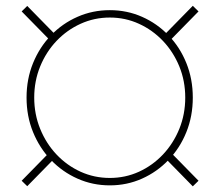

<svg xmlns="http://www.w3.org/2000/svg" viewBox="-20 -638 773 671"><path d="M363.8 9.8Q303.7 9.8 251 -13.7Q198.2 -37.1 158.2 -78.9Q118.2 -120.6 95.5 -176.3Q72.8 -231.9 72.8 -296.9Q72.8 -361.8 95.5 -417.5Q118.2 -473.1 158.2 -514.6Q198.2 -556.2 251 -579.3Q303.7 -602.5 363.8 -602.5Q423.8 -602.5 476.3 -579.3Q528.8 -556.2 568.8 -514.6Q608.9 -473.1 631.3 -417.5Q653.8 -361.8 653.8 -296.9Q653.8 -231.9 631.3 -176.3Q608.9 -120.6 568.8 -78.9Q528.8 -37.1 476.3 -13.7Q423.8 9.8 363.8 9.8ZM75.2 12.7 55.7 -6.3 154.3 -106.9 173.8 -87.9ZM363.8 -16.1Q418 -16.1 465.6 -37.8Q513.2 -59.6 549.6 -98.1Q585.9 -136.7 606.7 -187.7Q627.4 -238.8 627.4 -296.9Q627.4 -355 606.7 -405.8Q585.9 -456.5 549.6 -494.9Q513.2 -533.2 465.6 -554.9Q418 -576.7 363.8 -576.7Q309.6 -576.7 261.7 -554.9Q213.9 -533.2 177.5 -494.9Q141.1 -456.5 120.4 -405.8Q99.6 -355 99.6 -296.9Q99.6 -238.8 120.4 -187.7Q141.1 -136.7 177.5 -98.1Q213.9 -59.6 261.7 -37.8Q309.6 -16.1 363.8 -16.1ZM653.8 13.2 555.2 -87.4 575.2 -106.9 673.8 -6.3ZM154.3 -497.6 55.7 -598.1 75.2 -617.2 173.8 -516.6ZM575.2 -497.6 555.2 -517.1 653.8 -617.7 673.8 -598.1Z"/></svg>

Font: Heebo Thin
Style: Regular
Weight: 250
Designer: Oded Ezer
Foundry: Ezer Type House
Version: Version 3.100